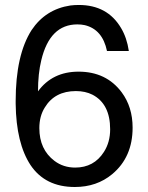

<svg xmlns="http://www.w3.org/2000/svg" viewBox="-20 -729 596 772"><path d="M498 -523.9H410.2Q392.1 -610.8 320.8 -627.9Q307.1 -630.9 291 -630.9Q180.2 -630.9 146 -486.8Q132.8 -433.1 132.8 -361.8Q190.9 -440.9 295.9 -440.9Q407.2 -440.9 469.2 -357.9Q513.2 -298.8 513.2 -215.8Q513.2 -97.2 431.2 -28.8Q369.1 22.9 280.8 22.9Q162.1 22.9 103 -64.9Q44.9 -152.8 43 -312V-323.2Q43 -507.8 106.9 -607.9Q163.1 -691.9 263.2 -707Q279.8 -709 296.9 -709Q412.1 -709 466.8 -616.2Q490.2 -577.1 498 -523.9ZM285.2 -362.8Q200.2 -362.8 160.2 -296.9Q138.2 -262.2 138.2 -213.9Q138.2 -127.9 199.2 -82Q234.9 -55.2 282.2 -55.2Q357.9 -55.2 397.9 -118.2Q422.9 -157.2 422.9 -209Q422.9 -311 352.1 -348.1Q323.2 -362.8 285.2 -362.8Z"/></svg>

Font: SolaimanLipi
Style: Normal
Weight: 400
Designer: Solaiman Karim
Foundry: Al Mamun Sumon
Version: Version 2.000